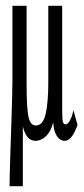

<svg xmlns="http://www.w3.org/2000/svg" viewBox="-20 -477 290 664"><path d="M13 167Q13 150 14 114Q15 78 16.5 33Q18 -12 19.5 -58Q21 -104 22 -142Q23 -180 23 -202V-457H72V-186Q72 -103 78.5 -73Q85 -43 104 -43Q129 -43 138 -83.5Q147 -124 147 -192V-457H195V-116Q195 -82 196 -64.5Q197 -47 207 -47Q214 -47 221 -59Q228 -71 231 -84L234 -96L248 -45Q229 10 204 10Q188 10 177 -6Q166 -22 164 -54Q156 -22 139 -6Q122 10 103 10Q85 10 74.5 -4Q64 -18 59 -40V167Z"/></svg>

Font: Inconsolata UltraCondensed
Style: Regular
Weight: 400
Width: 1
Monospace: yes
Designer: Raph Levien, Cyreal, Brenton Simpson
Foundry: Raph Levien, Cyreal, Google
Version: Version 3.001; ttfautohint (v1.8.2.53-6de2)